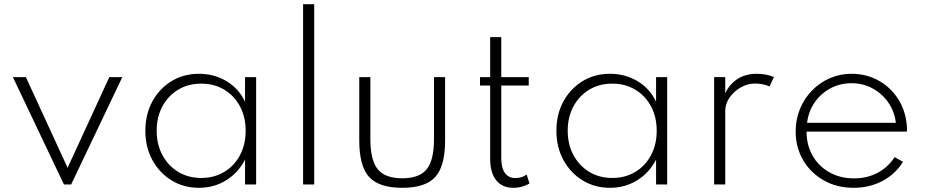

<svg xmlns="http://www.w3.org/2000/svg" viewBox="-20 -880 4414 916"><path d="M285 0 41.5 -512H103.5L302.5 -79.5L501.5 -512H563.5L319.5 0Z M929 16Q856.5 16 798.8 -19.2Q741 -54.5 707.2 -116Q673.5 -177.5 673.5 -256Q673.5 -335 707 -396.2Q740.5 -457.5 798.2 -492.8Q856 -528 929 -528Q1002 -528 1061 -492.5Q1120 -457 1149 -394.5V-512H1202V0H1149V-118.5Q1116.5 -55.5 1058.8 -19.8Q1001 16 929 16ZM940 -31Q1002 -31 1049.8 -59.8Q1097.5 -88.5 1124.8 -139.5Q1152 -190.5 1152 -256Q1152 -322 1124.8 -372.8Q1097.5 -423.5 1049.8 -452.2Q1002 -481 940 -481Q878 -481 830.2 -452.2Q782.5 -423.5 755 -372.8Q727.5 -322 727.5 -256Q727.5 -190.5 755 -139.8Q782.5 -89 830.2 -60Q878 -31 940 -31Z M1426 0V-860H1479V0Z M1899 16Q1788 16 1741 -35.8Q1694 -87.5 1694 -209.5V-512H1747V-217Q1747 -116 1782 -72.8Q1817 -29.5 1899 -29.5Q1981 -29.5 2015.8 -72.8Q2050.5 -116 2050.5 -217V-512H2103.5V-209.5Q2103.5 -87.5 2056.8 -35.8Q2010 16 1899 16Z M2429 16Q2376 16 2347.2 -20.2Q2318.5 -56.5 2318.5 -122.5V-472H2270V-512H2318.5V-703H2371.5V-512H2502.5V-472H2371.5V-125Q2371.5 -79 2389 -54.8Q2406.5 -30.5 2439 -30.5Q2470.5 -30.5 2492.5 -47.5L2506 -5Q2491.5 4.5 2471 10.2Q2450.5 16 2429 16Z M2890 16Q2817.5 16 2759.8 -19.2Q2702 -54.5 2668.2 -116Q2634.5 -177.5 2634.5 -256Q2634.5 -335 2668 -396.2Q2701.5 -457.5 2759.2 -492.8Q2817 -528 2890 -528Q2963 -528 3022 -492.5Q3081 -457 3110 -394.5V-512H3163V0H3110V-118.5Q3077.5 -55.5 3019.8 -19.8Q2962 16 2890 16ZM2901 -31Q2963 -31 3010.8 -59.8Q3058.5 -88.5 3085.8 -139.5Q3113 -190.5 3113 -256Q3113 -322 3085.8 -372.8Q3058.5 -423.5 3010.8 -452.2Q2963 -481 2901 -481Q2839 -481 2791.2 -452.2Q2743.5 -423.5 2716 -372.8Q2688.5 -322 2688.5 -256Q2688.5 -190.5 2716 -139.8Q2743.5 -89 2791.2 -60Q2839 -31 2901 -31Z M3387 0V-512H3440V-435.5Q3463 -481.5 3501 -504.8Q3539 -528 3591 -528Q3613 -528 3634.8 -523.8Q3656.5 -519.5 3672.5 -512.5L3651 -467.5Q3636.5 -474.5 3618.2 -478Q3600 -481.5 3582.5 -481.5Q3546.5 -481.5 3513.8 -462.8Q3481 -444 3460.5 -414.2Q3440 -384.5 3440 -351V0Z M4052.5 16Q3972 16 3909.5 -19.8Q3847 -55.5 3811.5 -116.2Q3776 -177 3776 -253Q3776 -311 3796.8 -361Q3817.5 -411 3854.2 -448.5Q3891 -486 3939.2 -507Q3987.5 -528 4042 -528Q4114.5 -528 4173.2 -494.8Q4232 -461.5 4267.8 -403Q4303.5 -344.5 4307 -269.5Q4307 -264.5 4307 -260.8Q4307 -257 4306.5 -252H3828Q3828 -187.5 3857 -137Q3886 -86.5 3937.2 -57.8Q3988.5 -29 4054 -29Q4116.5 -29 4166.8 -55.5Q4217 -82 4248 -130.5L4288 -108Q4251.5 -49 4189.8 -16.5Q4128 16 4052.5 16ZM3830.5 -294H4254Q4247.5 -348.5 4218 -391Q4188.5 -433.5 4143 -458.2Q4097.5 -483 4043 -483Q3987.5 -483 3941.8 -458.5Q3896 -434 3866.5 -391.2Q3837 -348.5 3830.5 -294Z"/></svg>

Font: Spartan Thin Light
Style: Regular
Weight: 300
Version: Version 1.004